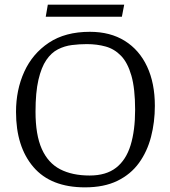

<svg xmlns="http://www.w3.org/2000/svg" viewBox="-20 -795 733 827"><path d="M346 12Q199 12 124 -75.5Q49 -163 49 -313Q49 -408 84.5 -486Q120 -564 190.5 -611Q261 -658 367 -658Q455 -658 517.5 -619Q580 -580 613.5 -508.5Q647 -437 647 -339Q647 -269 630.5 -205.5Q614 -142 578.5 -93Q543 -44 485.5 -16Q428 12 346 12ZM366 -39Q437 -39 480 -72.5Q523 -106 542.5 -169.5Q562 -233 562 -322Q562 -413 546 -469Q530 -525 501.5 -554.5Q473 -584 435.5 -594.5Q398 -605 354 -605Q322 -605 290 -601Q258 -597 229.5 -582.5Q201 -568 179.5 -536.5Q158 -505 145.5 -451Q133 -397 133 -314Q133 -214 160 -153.5Q187 -93 239 -66Q291 -39 366 -39ZM177 -723 186 -775H515L505 -723Z"/></svg>

Font: Faustina Light
Style: Regular
Weight: 300
Designer: Alfonso Garcia
Foundry: http://www.omnibus-type.com
Version: Version 1.200